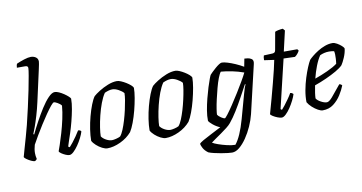

<svg xmlns="http://www.w3.org/2000/svg" viewBox="-90 -1043 2802 1486"><g transform="rotate(-10 1311.0 -300.0)"><path d="M110 0Q99 0 81 -8.5Q63 -17 47.5 -28Q32 -39 30 -46Q35 -66 47 -106.5Q59 -147 72.5 -195.5Q86 -244 97 -286Q112 -348 128 -417.5Q144 -487 156.5 -550Q169 -613 177 -658.5Q185 -704 185 -719Q185 -736 163 -736H98Q98 -743 100 -753Q102 -763 105 -767Q132 -779 164.5 -789.5Q197 -800 218 -800Q240 -800 257 -788.5Q274 -777 274 -754Q274 -744 262 -690L208 -447Q196 -393 181.5 -344.5Q167 -296 154 -260Q141 -224 134 -208L140 -204Q160 -246 187.5 -297Q215 -348 244.5 -394.5Q274 -441 302.5 -470.5Q331 -500 353 -500Q367 -500 386 -491.5Q405 -483 423.5 -470.5Q442 -458 455 -446Q468 -434 470 -428Q470 -391 461.5 -345Q453 -299 441 -252.5Q429 -206 416 -166Q403 -126 393.5 -99Q384 -72 383 -66L394 -59Q404 -69 420 -89.5Q436 -110 452.5 -133.5Q469 -157 480 -176Q498 -176 504 -164Q498 -143 484 -115Q470 -87 452 -61Q434 -35 415.5 -17.5Q397 0 382 0Q370 0 352.5 -7.5Q335 -15 320.5 -25Q306 -35 304 -43Q308 -53 320.5 -89.5Q333 -126 348 -177Q363 -228 375 -283Q387 -338 391 -387Q381 -401 361 -412Q341 -423 334 -423Q326 -423 308 -401Q290 -379 266 -344.5Q242 -310 216.5 -269.5Q191 -229 168.5 -191Q146 -153 131 -125Q121 -91 121 -61Q121 -39 127 -14Q125 -11 121 -7Q117 -3 110 0Z M680 0Q663 0 639.5 -12Q616 -24 595.5 -42.5Q575 -61 566 -79Q566 -119 573.5 -168.5Q581 -218 594 -267Q607 -316 622.5 -355.5Q638 -395 653 -415Q668 -429 699.5 -449Q731 -469 769.5 -484.5Q808 -500 842 -500Q855 -500 874 -492Q893 -484 912.5 -472Q932 -460 946 -447.5Q960 -435 963 -426Q963 -393 955 -346.5Q947 -300 934.5 -251.5Q922 -203 906 -160.5Q890 -118 874 -93Q838 -51 783.5 -25.5Q729 0 680 0ZM727 -56Q738 -56 758.5 -61Q779 -66 792 -73Q806 -89 819 -120.5Q832 -152 843.5 -190.5Q855 -229 864 -269Q873 -309 878.5 -343Q884 -377 884 -398Q871 -414 844.5 -428.5Q818 -443 796 -443Q770 -443 735 -427Q715 -398 698.5 -354Q682 -310 670 -261Q658 -212 651.5 -169Q645 -126 645 -100Q657 -82 681 -69Q705 -56 727 -56Z M1139 0Q1122 0 1098.5 -12Q1075 -24 1054.5 -42.5Q1034 -61 1025 -79Q1025 -119 1032.5 -168.5Q1040 -218 1053 -267Q1066 -316 1081.5 -355.5Q1097 -395 1112 -415Q1127 -429 1158.5 -449Q1190 -469 1228.5 -484.5Q1267 -500 1301 -500Q1314 -500 1333 -492Q1352 -484 1371.5 -472Q1391 -460 1405 -447.5Q1419 -435 1422 -426Q1422 -393 1414 -346.5Q1406 -300 1393.5 -251.5Q1381 -203 1365 -160.5Q1349 -118 1333 -93Q1297 -51 1242.5 -25.5Q1188 0 1139 0ZM1186 -56Q1197 -56 1217.5 -61Q1238 -66 1251 -73Q1265 -89 1278 -120.5Q1291 -152 1302.5 -190.5Q1314 -229 1323 -269Q1332 -309 1337.5 -343Q1343 -377 1343 -398Q1330 -414 1303.5 -428.5Q1277 -443 1255 -443Q1229 -443 1194 -427Q1174 -398 1157.5 -354Q1141 -310 1129 -261Q1117 -212 1110.5 -169Q1104 -126 1104 -100Q1116 -82 1140 -69Q1164 -56 1186 -56Z M1625 200Q1614 200 1591 197.5Q1568 195 1540 190Q1512 185 1486 179Q1460 173 1443 166Q1417 147 1405.5 125.5Q1394 104 1392 91Q1395 83 1423 67Q1451 51 1490.5 31Q1530 11 1568 -9Q1537 -22 1511.5 -43.5Q1486 -65 1483 -75Q1482 -112 1489.5 -156.5Q1497 -201 1508.5 -246Q1520 -291 1532 -329.5Q1544 -368 1553.5 -393Q1563 -418 1566 -422Q1572 -429 1585.5 -442Q1599 -455 1614.5 -468.5Q1630 -482 1644 -491Q1658 -500 1666 -500Q1683 -500 1711 -491.5Q1739 -483 1771 -469Q1803 -455 1832 -438L1844 -500Q1855 -500 1870.5 -497.5Q1886 -495 1898.5 -487Q1911 -479 1911 -462Q1911 -460 1910.5 -455Q1910 -450 1908 -442L1820 -67Q1809 -22 1788 25Q1767 72 1740 111.5Q1713 151 1683.5 175.5Q1654 200 1625 200ZM1615 -71Q1620 -71 1639.5 -96.5Q1659 -122 1686 -162.5Q1713 -203 1741 -248Q1769 -293 1791.5 -332Q1814 -371 1825 -394Q1780 -410 1734 -419.5Q1688 -429 1647 -432Q1636 -419 1623.5 -386.5Q1611 -354 1600 -312Q1589 -270 1579.5 -228.5Q1570 -187 1565 -154.5Q1560 -122 1560 -110Q1568 -96 1587.5 -83.5Q1607 -71 1615 -71ZM1660 145Q1705 90 1742 -42L1795 -233Q1801 -257 1808 -276.5Q1815 -296 1819 -301L1814 -304Q1789 -258 1761.5 -207.5Q1734 -157 1705 -110Q1676 -63 1647 -28Q1635 -13 1612.5 4.5Q1590 22 1564.5 40Q1539 58 1517 73Q1495 88 1484 97Q1497 106 1528.5 117Q1560 128 1596 136.5Q1632 145 1660 145Z M2051 0Q2038 0 2018.5 -7.5Q1999 -15 1983 -25Q1967 -35 1965 -42Q1981 -98 1997.5 -158.5Q2014 -219 2028.5 -275Q2043 -331 2054 -376.5Q2065 -422 2070 -450L1992 -461Q1992 -487 1997 -498L2066 -501Q2076 -502 2082 -506.5Q2088 -511 2090 -524L2115 -663Q2125 -668 2142.5 -671.5Q2160 -675 2177 -676L2191 -660L2154 -500H2260L2269 -488Q2263 -476 2253 -464Q2243 -452 2232 -445L2143 -448L2052 -66L2062 -59Q2071 -68 2086.5 -88Q2102 -108 2119 -132Q2136 -156 2147 -176Q2155 -176 2161.5 -172Q2168 -168 2171 -164Q2165 -143 2151 -115Q2137 -87 2119.5 -61Q2102 -35 2083.5 -17.5Q2065 0 2051 0Z M2372 0Q2358 0 2336 -12Q2314 -24 2292.5 -43.5Q2271 -63 2259 -84Q2258 -129 2267 -177.5Q2276 -226 2290 -270.5Q2304 -315 2318.5 -349.5Q2333 -384 2344 -402Q2353 -412 2373 -428.5Q2393 -445 2419.5 -461.5Q2446 -478 2476 -489Q2506 -500 2536 -500Q2551 -500 2570.5 -489Q2590 -478 2605.5 -464Q2621 -450 2622 -441Q2618 -408 2603 -373Q2588 -338 2575 -319Q2557 -300 2520.5 -279Q2484 -258 2438.5 -237.5Q2393 -217 2347 -201Q2334 -137 2333 -101Q2342 -85 2368.5 -70.5Q2395 -56 2415 -56Q2432 -56 2458.5 -86.5Q2485 -117 2533 -177Q2540 -176 2546 -172Q2552 -168 2554 -164Q2541 -130 2517 -92Q2493 -54 2457.5 -27Q2422 0 2372 0ZM2358 -252Q2407 -269 2457.5 -292Q2508 -315 2537 -337Q2538 -346 2539.5 -357.5Q2541 -369 2541 -378Q2542 -394 2541.5 -409.5Q2541 -425 2538 -436Q2527 -438 2517.5 -439Q2508 -440 2499 -440Q2478 -440 2460 -435.5Q2442 -431 2427 -424Q2406 -394 2388 -347.5Q2370 -301 2358 -252Z"/></g></svg>

Font: Texturina Light
Style: Italic
Weight: 300
Italic angle: -11°
Designer: Guillermo Torres Carreño
Foundry: Omnibus-Type
Version: Version 1.002; ttfautohint (v1.8.3)